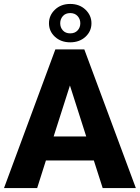

<svg xmlns="http://www.w3.org/2000/svg" viewBox="-20 -964 716 984"><path d="M506.3 0 460.9 -141.6H215.3L170.4 0H0.5L263.7 -710.9H412.1L676.3 0ZM254.9 -264.6H421.9L338.4 -525.9ZM231 -844.7Q231 -885.3 261.7 -914.6Q292.5 -943.8 339.8 -943.8Q387.2 -943.8 418 -914.6Q448.7 -885.3 448.7 -844.7Q448.7 -803.7 418 -775.4Q387.2 -747.1 339.8 -747.1Q292.5 -747.1 261.7 -775.4Q231 -803.7 231 -844.7ZM288.6 -844.7Q288.6 -823.2 302.2 -808.1Q315.9 -793 339.8 -793Q363.8 -793 377.7 -808.1Q391.6 -823.2 391.6 -844.7Q391.6 -866.2 377.7 -881.6Q363.8 -897 339.8 -897Q315.9 -897 302.2 -881.6Q288.6 -866.2 288.6 -844.7Z"/></svg>

Font: Vazirmatn FD ExtraBold
Style: Regular
Weight: 800
Designer: Saber Rastikerdar
Foundry: Saber Rastikerdar
Version: Version 33.003